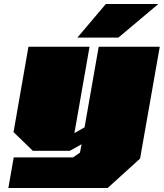

<svg xmlns="http://www.w3.org/2000/svg" viewBox="-20 -758 823 965"><path d="M369 -569 512 -738H776L575 -569ZM22 187 49 33H347L382 9L390 -33L331 0H145L48 -94L123 -523H430L354 -89L405 -118L476 -523H783L684 39L521 187Z"/></svg>

Font: Tomorrow Black
Style: Italic
Weight: 900
Italic angle: -10°
Designer: Tony de Marco, Monica Rizzolli
Foundry: Just in Type
Version: Version 2.002